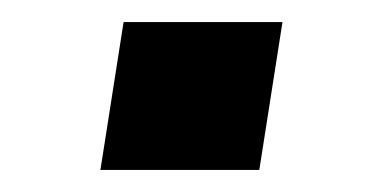

<svg xmlns="http://www.w3.org/2000/svg" viewBox="-20 -361 338 174"><path d="M71 -207 92 -341H236L215 -207Z"/></svg>

Font: Nunito Sans 7pt SemiExpanded SemiBold
Style: Italic
Weight: 600
Width: 6
Italic angle: -9°
Designer: Vernon Adams
Foundry: Vernon Adams
Version: Version 3.101;gftools[0.9.27]